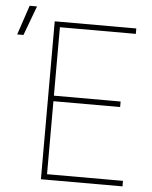

<svg xmlns="http://www.w3.org/2000/svg" viewBox="-76 -816 680 861"><g transform="rotate(5 264.0 -385.5)"><path d="M507.8 -24.9V0H151.4V-24.9ZM166 -710.9V0H140.6V-710.9ZM466.3 -378.4V-353.5H151.4V-378.4ZM507.8 -710.9V-686.5H151.4V-710.9ZM-22 -637.7 22.5 -770.5H55.7L6.3 -637.7Z"/></g></svg>

Font: Roboto Condensed Thin
Style: Regular
Weight: 250
Width: 3
Designer: Christian Robertson
Foundry: Google
Version: Version 3.009; 2024